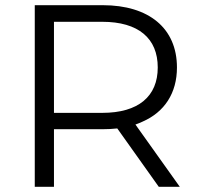

<svg xmlns="http://www.w3.org/2000/svg" viewBox="-20 -720 763 740"><path d="M188 0V-222H376C395 -222 414 -223 432 -225L592 0H673L502 -240C511 -243 520 -247 529 -251C614 -288 662 -361 662 -460C662 -611 554 -700 376 -700H114V0ZM188 -636H374C514 -636 588 -572 588 -460C588 -349 514 -285 374 -285H188Z"/></svg>

Font: Montserrat Z
Style: Regular
Weight: 400
Designer: Julieta Ulanovsky
Foundry: Julieta Ulanovsky
Version: Version 8.000